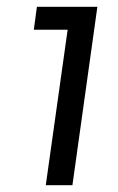

<svg xmlns="http://www.w3.org/2000/svg" viewBox="-20 -765 344 562"><path d="M114 -223H192L265 -745H88L79 -678H178Z"/></svg>

Font: Mluvka
Style: Italic
Weight: 400
Italic angle: -8°
Designer: Modified by Jiří Krblich, Original typeface by Gumpita Rahayu
Foundry: Gumpita Rahayu & Jiří Krblich
Version: Version 2.000;Glyphs 3.1.1 (3134)